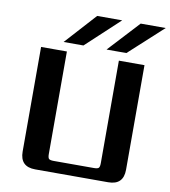

<svg xmlns="http://www.w3.org/2000/svg" viewBox="-90 -905 871 982"><g transform="rotate(10 345.5 -414.0)"><path d="M214 -622V-90Q214 -70 220 -64.5Q226 -59 245 -59H453Q472 -59 478 -64.5Q484 -70 484 -90V-622H617V-79Q617 0 538 0H159Q80 0 80 -79V-622ZM561 -828H691L515 -667H412ZM335 -828H465L292 -667H189Z"/></g></svg>

Font: Sarpanch SemiBold
Style: Regular
Weight: 600
Designer: Manushi Parikh (Devanagari and Latin), Jyotish Sonowal (Devanagari)
Foundry: Indian Type Foundry
Version: Version 2.004;PS 1.0;hotconv 1.0.78;makeotf.lib2.5.61930; tt